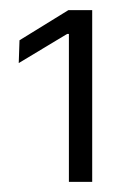

<svg xmlns="http://www.w3.org/2000/svg" viewBox="-20 -722 250 379"><path d="M116 -363V-655H112.5L17 -597.5L18.5 -642.5L115 -702H162V-363Z"/></svg>

Font: Anek Odia Medium Light
Style: Regular
Weight: 300
Version: Version 1.003